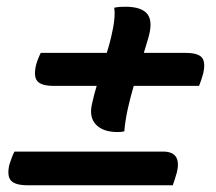

<svg xmlns="http://www.w3.org/2000/svg" viewBox="-20 -611 640 570"><path d="M101 -454H297Q301 -466 304 -477.5Q307 -489 310 -501Q324 -560 319 -588Q328 -590 335 -590.5Q342 -591 352 -591Q402 -591 418.5 -568Q435 -545 419 -494Q416 -484 413 -474Q410 -464 407 -454H530Q568 -454 579.5 -440Q591 -426 583 -392Q581 -384 577.5 -374Q574 -364 571 -356H377Q367 -322 359.5 -288.5Q352 -255 349 -221Q345 -220 340 -219.5Q335 -219 329 -219Q286 -219 265 -241Q244 -263 253 -302Q256 -316 259.5 -329.5Q263 -343 267 -356H140Q103 -356 91 -370Q79 -384 87 -418Q92 -436 101 -454ZM23 -161H464Q520 -161 505 -99Q503 -91 499.5 -80.5Q496 -70 493 -61H62Q25 -61 12.5 -75Q0 -89 8 -123Q11 -132 15 -143Q19 -154 23 -161Z"/></svg>

Font: Recursive Sn Csl St Med
Style: Italic
Weight: 500
Italic angle: -15°
Version: Version 1.079;hotconv 1.0.112;makeotfexe 2.5.65598; ttfautoh